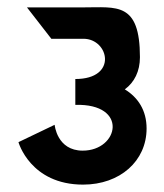

<svg xmlns="http://www.w3.org/2000/svg" viewBox="-20 -492 445 520"><path d="M204 -84C134 -84 128 -154 128 -154L30 -107C30 -107 62 8 205 8C305 8 377 -56 377 -144C377 -193 354 -228 318 -250C344 -269 359 -299 359 -337C359 -487 296 -472 207 -472H53L119 -387H206C275 -387 300 -278 184 -278V-208C329 -212 302 -84 204 -84Z"/></svg>

Font: Hussar Tani
Style: Bold
Weight: 700
Foundry: Cannot Into Space Fonts
Version: Version 0.92